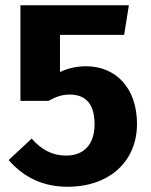

<svg xmlns="http://www.w3.org/2000/svg" viewBox="-20 -696 576 733"><path d="M472 -676H58V-311H165C196 -328 219 -335 246 -335C309 -335 341 -297 341 -222C341 -145 301 -102 232 -102C181 -102 138 -124 101 -167L13 -85C72 -17 147 17 238 17C398 17 503 -80 503 -223C503 -361 421 -443 309 -443C274 -443 240 -436 209 -421V-563H454Z"/></svg>

Font: Fira Sans
Style: Bold
Weight: 700
Designer: Carrois Corporate & Edenspiekermann AG
Foundry: Carrois Corporate GbR & Edenspiekermann AG
Version: Version 4.203